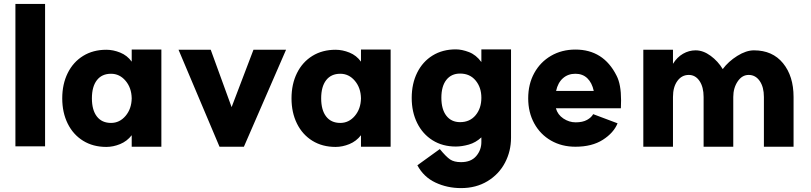

<svg xmlns="http://www.w3.org/2000/svg" viewBox="-20 -732 4155 984"><path d="M211 -712V18H59V-712Z M299 -228Q299 -301 327 -357.5Q355 -414 406 -445.5Q457 -477 525 -477Q560 -477 596 -462.5Q632 -448 655 -416V-478H807V20H655V-39Q631 -8 595.5 6.5Q560 21 525 21Q457 21 406 -10.5Q355 -42 327 -98.5Q299 -155 299 -228ZM655 -228Q654 -282 623.5 -318Q593 -354 549 -354Q502 -354 476.5 -321Q451 -288 451 -228Q451 -168 476.5 -135Q502 -102 549 -102Q593 -102 623.5 -138Q654 -174 655 -228Z M1230 20H1105L895 -477H1060L1167 -183L1279 -477H1446Z M1474 -228Q1474 -301 1502 -357.5Q1530 -414 1581 -445.5Q1632 -477 1700 -477Q1735 -477 1771 -462.5Q1807 -448 1830 -416V-478H1982V20H1830V-39Q1806 -8 1770.5 6.5Q1735 21 1700 21Q1632 21 1581 -10.5Q1530 -42 1502 -98.5Q1474 -155 1474 -228ZM1830 -228Q1829 -282 1798.5 -318Q1768 -354 1724 -354Q1677 -354 1651.5 -321Q1626 -288 1626 -228Q1626 -168 1651.5 -135Q1677 -102 1724 -102Q1768 -102 1798.5 -138Q1829 -174 1830 -228Z M2447 -231Q2447 -284 2417.5 -319.5Q2388 -355 2338 -355Q2293 -355 2267.5 -322.5Q2242 -290 2242 -231Q2242 -172 2267.5 -139Q2293 -106 2338 -106Q2388 -106 2417.5 -141.5Q2447 -177 2447 -231ZM2343 232Q2272 232 2211.5 203.5Q2151 175 2119 115L2234 32Q2266 71 2286.5 85Q2307 99 2343 99Q2394 99 2420.5 68Q2447 37 2447 -4V-28Q2418 -1 2382.5 9Q2347 19 2316 19Q2248 19 2197 -13Q2146 -45 2118 -101.5Q2090 -158 2090 -230Q2090 -303 2118 -359.5Q2146 -416 2197 -447.5Q2248 -479 2316 -479Q2347 -479 2383.5 -465Q2420 -451 2447 -414V-479H2599V-26Q2599 43 2568 102Q2537 161 2478.5 196.5Q2420 232 2343 232Z M2687 -228Q2687 -301 2718 -357.5Q2749 -414 2804 -446Q2859 -478 2929 -478Q3073 -478 3140 -344Q3163 -300 3163 -218L3162 -177H2829Q2838 -144 2867.5 -124.5Q2897 -105 2930 -105Q2966 -105 2988.5 -117.5Q3011 -130 3020 -147L3145 -100Q3125 -51 3069.5 -15.5Q3014 20 2929 20Q2859 20 2804 -11.5Q2749 -43 2718 -99.5Q2687 -156 2687 -228ZM2929 -354Q2891 -354 2865 -331Q2839 -308 2830 -266H3023Q3014 -308 2990 -331Q2966 -354 2929 -354Z M3817 -348Q3783 -348 3760.5 -314.5Q3738 -281 3738 -235V20H3586V-235Q3586 -286 3565 -317Q3544 -348 3510 -348Q3474 -348 3451.5 -317Q3429 -286 3429 -235V20H3277V-477H3429V-405Q3450 -439 3480.5 -456.5Q3511 -474 3545 -474Q3584 -474 3622 -446Q3660 -418 3684 -378Q3713 -417 3758.5 -445.5Q3804 -474 3844 -474Q3939 -474 3993 -408Q4047 -342 4047 -235V20H3895V-235Q3895 -286 3873.5 -317Q3852 -348 3817 -348Z"/></svg>

Font: SUITE Heavy
Style: Regular
Weight: 900
Designer: Sun
Foundry: Sun
Version: Version 2.040